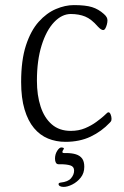

<svg xmlns="http://www.w3.org/2000/svg" viewBox="-20 -544 488 754"><path d="M237 13Q200 13 168.5 0Q137 -13 113.5 -41Q90 -69 76.5 -114Q63 -159 63 -222Q63 -308 82 -366Q101 -424 132 -458.5Q163 -493 199.5 -508.5Q236 -524 270 -524Q316 -524 341.5 -516Q367 -508 388 -489Q396 -482 399 -476Q402 -470 402 -464Q402 -456 399.5 -447Q397 -438 393.5 -432Q390 -426 385 -426Q377 -426 364 -440Q339 -469 314.5 -479Q290 -489 258 -489Q223 -489 192.5 -457Q162 -425 143.5 -366Q125 -307 125 -227Q125 -170 139.5 -125.5Q154 -81 183.5 -55.5Q213 -30 258 -30Q289 -30 314 -40.5Q339 -51 358 -65Q377 -79 387 -88Q397 -97 400 -100Q403 -103 406 -103Q411 -103 414.5 -94.5Q418 -86 418 -77Q418 -73 417 -70Q416 -67 411 -62Q379 -28 336 -7.5Q293 13 237 13ZM230 190Q221 190 215.5 187Q210 184 210 179Q210 174 218 173Q247 170 259 156Q271 142 271 126Q271 110 256 105.5Q241 101 218 101H210Q203 101 199.5 95Q196 89 196 79Q196 62 204.5 48.5Q213 35 221 35Q224 35 227.5 36Q231 37 231 40Q231 41 228 45Q225 49 225 53Q225 57 232 57H239Q262 57 278 62Q294 67 302.5 78.5Q311 90 311 111Q311 136 297 153.5Q283 171 264 180.5Q245 190 230 190Z"/></svg>

Font: Briem Hand Thin
Style: Regular
Weight: 100
Designer: Gunnlaugur SE Briem, Eben Sorkin
Foundry: Sorkin Type Co.
Version: Version 1.003